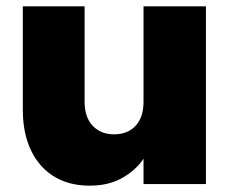

<svg xmlns="http://www.w3.org/2000/svg" viewBox="-20 -581 726 606"><path d="M630 0H433V-80Q409 -44 366 -19.5Q323 5 263 5Q214 5 175 -11.5Q136 -28 108.5 -59.5Q81 -91 66.5 -135Q52 -179 52 -235V-561H247V-260Q247 -211 272.5 -184Q298 -157 340 -157Q383 -157 408 -184Q433 -211 433 -260V-561H630Z"/></svg>

Font: SVN-Poppins ExtraBold
Style: Regular
Weight: 800
Designer: Ninad Kale (Devanagari), Jonny Pinhorn (Latin)
Foundry: Indian Type Foundry
Version: Version 3.002 2017; ttfautohint (v1.8.3)